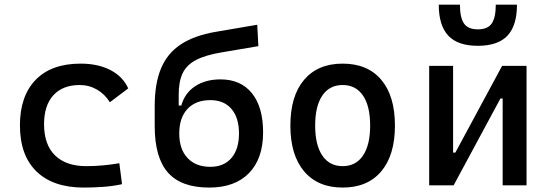

<svg xmlns="http://www.w3.org/2000/svg" viewBox="-20 -803 2384 832"><path d="M342.8 9.8Q210.4 9.8 138.4 -59.8Q66.4 -129.4 66.4 -259.8Q66.4 -386.7 134.5 -457Q202.6 -527.3 329.1 -527.3Q404.8 -527.3 458.7 -499.3Q512.7 -471.2 535.6 -419.9L456.1 -359.9Q434.1 -395.5 399.9 -415Q365.7 -434.6 325.2 -434.6Q252 -434.6 211.4 -390.4Q170.9 -346.2 170.9 -264.6Q170.9 -176.3 218.5 -129.6Q266.1 -83 354.5 -83Q390.6 -83 426.8 -86.4Q462.9 -89.8 497.1 -95.7L508.8 -4.9Q468.8 3.9 426 6.8Q383.3 9.8 342.8 9.8Z M886.7 9.8Q765.1 9.8 707.8 -55.2Q650.4 -120.1 650.4 -256.8V-343.8Q650.4 -441.4 678 -507.1Q705.6 -572.8 764.2 -611.1Q822.8 -649.4 914.6 -665L1094.7 -695.8L1099.6 -603L941.4 -576.2Q870.6 -564.5 829.8 -543.2Q789.1 -522 771.7 -486.1Q754.4 -450.2 754.4 -393.6V-345.7H765.6Q780.8 -399.9 825.7 -429.4Q870.6 -459 935.5 -459Q1023.4 -459 1071.8 -398.9Q1120.1 -338.9 1120.1 -229.5Q1120.1 -115.7 1059.1 -53Q998 9.8 886.7 9.8ZM891.6 -80.1Q950.2 -80.1 982.9 -118.4Q1015.6 -156.7 1015.6 -224.6Q1015.6 -293 982.9 -331.1Q950.2 -369.1 891.6 -369.1Q828.1 -369.1 792.5 -331.1Q756.8 -293 756.8 -224.6Q756.8 -156.7 792.5 -118.4Q828.1 -80.1 891.6 -80.1Z M1464.8 9.8Q1357.4 9.8 1297.9 -60.5Q1238.3 -130.9 1238.3 -258.8Q1238.3 -387.2 1297.9 -457.3Q1357.4 -527.3 1464.8 -527.3Q1572.8 -527.3 1632.1 -457.3Q1691.4 -387.2 1691.4 -258.8Q1691.4 -130.9 1632.1 -60.5Q1572.8 9.8 1464.8 9.8ZM1464.8 -83Q1522 -83 1553 -128.9Q1584 -174.8 1584 -258.8Q1584 -343.3 1553 -388.9Q1522 -434.6 1464.8 -434.6Q1407.7 -434.6 1376.7 -388.9Q1345.7 -343.3 1345.7 -258.8Q1345.7 -174.8 1376.7 -128.9Q1407.7 -83 1464.8 -83Z M1908.2 0V-141.6H1953.1L2155.8 -517.6H2189.9V-376H2148.4L1945.8 0ZM1839.8 0V-517.6H1943.4V0ZM2158.2 0V-517.6H2261.7V0ZM2050.8 -604.5Q1963.4 -604.5 1922.4 -648.7Q1881.3 -692.9 1881.3 -782.7H1973.1Q1973.1 -726.6 1990.7 -701.2Q2008.3 -675.8 2050.8 -675.8Q2094.2 -675.8 2111.3 -701.9Q2128.4 -728 2128.4 -782.7H2220.2Q2220.2 -692.4 2179 -648.4Q2137.7 -604.5 2050.8 -604.5Z"/></svg>

Font: Cascadia Mono PL
Style: Regular
Weight: 400
Monospace: yes
Designer: Aaron Bell
Foundry: Saja Typeworks
Version: Version 2102.003